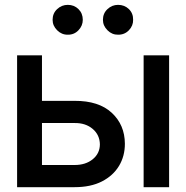

<svg xmlns="http://www.w3.org/2000/svg" viewBox="-20 -775 770 795"><path d="M50.8 -545.9H153.8V-357.4H289.1Q388.7 -357.9 442.6 -308.1Q496.6 -258.3 497.1 -179.7Q497.1 -128.4 472.7 -87.9Q448.2 -47.4 401.9 -23.7Q355.5 0 289.1 0H50.8ZM153.8 -91.8H289.1Q334.5 -91.8 363.8 -115.5Q393.1 -139.2 393.6 -176.8Q393.1 -216.3 363.8 -241.2Q334.5 -266.1 289.1 -265.6H153.8ZM574.7 0V-545.9H680.2V0ZM260.7 -631.3Q235.4 -630.9 216.6 -649.7Q197.8 -668.5 197.8 -692.9Q197.8 -719.7 216.6 -737.3Q235.4 -754.9 260.7 -754.9Q287.1 -754.9 304.9 -737.3Q322.8 -719.7 322.8 -692.9Q322.8 -668.5 304.9 -649.7Q287.1 -630.9 260.7 -631.3ZM468.8 -631.3Q443.8 -630.9 425 -649.7Q406.2 -668.5 406.2 -692.9Q406.2 -719.7 425 -737.3Q443.8 -754.9 468.8 -754.9Q495.6 -754.9 513.7 -737.3Q531.7 -719.7 531.2 -692.9Q531.7 -668.5 513.7 -649.7Q495.6 -630.9 468.8 -631.3Z"/></svg>

Font: Inter Tight Medium
Style: Regular
Weight: 500
Designer: Rasmus Andersson
Foundry: rsms
Version: Version 3.004; ttfautohint (v1.8.4.7-5d5b)